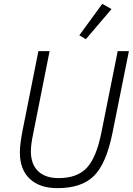

<svg xmlns="http://www.w3.org/2000/svg" viewBox="-20 -963 690 995"><path d="M558 -916 425 -760 391 -780 510 -943ZM179 -698H237L152 -270Q140 -214 140 -178Q140 -113 177 -76.5Q214 -40 284 -40Q380 -40 430 -93.5Q480 -147 506 -279L590 -698H648L563 -275Q531 -115 467 -51.5Q403 12 278 12Q186 12 134.5 -36Q83 -84 83 -173Q83 -215 97 -287Z"/></svg>

Font: IBM Plex Sans Light
Style: Italic
Weight: 300
Italic angle: -11.31°
Designer: Mike Abbink, Paul van der Laan, Pieter van Rosmalen
Foundry: Bold Monday
Version: Version 3.0